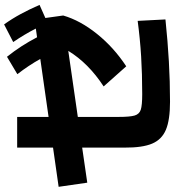

<svg xmlns="http://www.w3.org/2000/svg" viewBox="22 -842 821 904"><g transform="rotate(-90 432.0 -390.5)"><path d="M188.5 -213.9V-413.6L23.4 -389.6L3.9 -524.4L188.5 -550.8V-719.7H333V-571.8L606 -610.8Q575.2 -666 534.2 -718.8L616.2 -767.6Q668.9 -701.7 708 -626L749 -631.8Q721.7 -685.5 685.5 -738.3L768.6 -781.2Q795.4 -743.7 817.1 -703.6Q838.9 -663.6 860.4 -614.3L798.8 -586.9L810.5 -502.9Q787.1 -422.4 723.6 -343.5Q660.2 -264.6 571.3 -206.1L476.6 -312.5Q585.9 -383.8 644 -479L333 -434.1V-244.1Q333 -188.5 339.6 -166.5Q346.2 -144.5 366.9 -137.7Q387.7 -130.9 440.4 -130.9Q535.6 -130.9 618.2 -136Q700.7 -141.1 785.2 -152.3L792 -21.5Q688 -10.7 594.5 -5.4Q501 0 404.3 0Q318.8 0 272.7 -19.3Q226.6 -38.6 207.3 -84.2Q188 -129.9 188.5 -213.9Z"/></g></svg>

Font: Pretendard GOV ExtraBold
Style: Regular
Weight: 800
Designer: Base glyphs from Inter by Rasmus Andersson; Hangeul glyphs from Noto Sans CJK(Source Han Sans) by Jang Soo-young and Kan
Foundry: Kil Hyung-jin
Version: Version 1.309